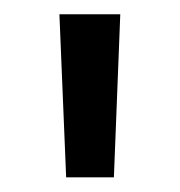

<svg xmlns="http://www.w3.org/2000/svg" viewBox="-20 -736 248 265"><path d="M71.3 -491.2 62 -716.3H146L137.2 -491.2Z"/></svg>

Font: DimaThulth2
Style: Regular
Weight: 400
Designer: R.Balvardi
Foundry: R.Balvardi (R.Balvardi@gmail.com)
Version: Version 1.00;November 13, 2018;FontCreator 11.5.0.2427 64-bi